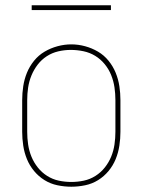

<svg xmlns="http://www.w3.org/2000/svg" viewBox="-20 -699 540 727"><path d="M250 8Q224 8 197.5 2.5Q171 -3 148.5 -17Q126 -31 109 -51.5Q92 -72 82 -96.5Q72 -121 68 -147.5Q64 -174 64 -200V-320Q64 -346 68 -372.5Q72 -399 82 -423.5Q92 -448 109 -469Q126 -490 149 -503.5Q172 -517 198 -524Q224 -531 250 -531Q276 -531 302 -524Q328 -517 351 -503.5Q374 -490 391 -469Q408 -448 418 -423.5Q428 -399 432 -372.5Q436 -346 436 -320V-200Q436 -174 432 -147.5Q428 -121 418 -96.5Q408 -72 391 -51.5Q374 -31 351.5 -17Q329 -3 302.5 2.5Q276 8 250 8ZM250 -10Q274 -10 297.5 -15Q321 -20 341.5 -33Q362 -46 377 -65Q392 -84 401 -106Q410 -128 413.5 -152Q417 -176 417 -200V-320Q417 -344 413.5 -368Q410 -392 401 -414.5Q392 -437 376.5 -456Q361 -475 340.5 -487.5Q320 -500 296 -505Q272 -510 248 -510Q224 -510 200.5 -504.5Q177 -499 157 -486Q137 -473 122.5 -454Q108 -435 99 -413Q90 -391 86.5 -367.5Q83 -344 83 -320V-200Q83 -176 86.5 -152Q90 -128 99 -106Q108 -84 123 -65Q138 -46 158.5 -33Q179 -20 202.5 -15Q226 -10 250 -10ZM100 -661V-679H400V-661Z"/></svg>

Font: Zed Mono Thin
Style: Regular
Weight: 100
Monospace: yes
Designer: Belleve Invis
Foundry: Belleve Invis
Version: Version 1.0.0; ttfautohint (v1.8.4)